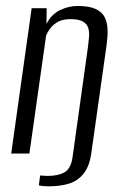

<svg xmlns="http://www.w3.org/2000/svg" viewBox="-20 -523 411 654"><path d="M143.3 111.7Q135.4 111.7 126.6 110.8Q117.8 109.9 112.3 108.3L116.7 74.7Q117.7 74.7 122.6 75.1Q127.5 75.4 133.7 75.8Q139.8 76.2 142.7 76.2Q178.5 76.2 199.9 63.7Q221.3 51.3 226.9 13.9L279.7 -363.6Q282.1 -381.3 283.4 -398.2Q284.7 -415 280.3 -428.5Q276 -442 262 -449.9Q247.9 -457.8 219.7 -457.8Q193.5 -457.8 177.2 -448.5Q160.9 -439.3 151.5 -426.7Q142 -414.1 137.2 -402.8L80.1 0H18.1L87.8 -495H138.9L138.3 -441.4Q154.5 -473.8 184.1 -488.3Q213.7 -502.7 245 -502.7Q284.4 -502.7 306.3 -492.2Q328.3 -481.7 337.1 -463.4Q345.8 -445.2 346.4 -421.4Q347 -397.6 343.4 -371.7L291.2 -2.6Q284.7 44.9 263.5 70.1Q242.2 95.3 211.1 103.6Q180 112 143.3 111.7Z"/></svg>

Font: Alumni Sans Thin
Style: Italic
Weight: 100
Italic angle: -8°
Designer: Robert E. Leuschke
Foundry: Robert E. Leuschke
Version: Version 1.016